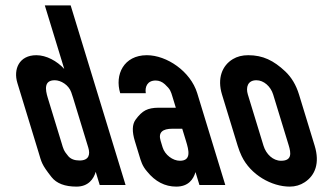

<svg xmlns="http://www.w3.org/2000/svg" viewBox="-20 -687 1236 713"><path d="M115 -482C51.1 -482 28.9 -430 44.5 -379L123 -122C134.7 -83.8 133.4 -77.8 171.3 -29.5C189.9 -5.8 220.8 6 264.2 6C308.4 6 328.2 -23.1 335.4 -49L350.3 0H446.3L242.4 -667H146.4L218.6 -431C191.9 -460.2 152.3 -482 115 -482ZM244.5 -344.5C247 -337.5 249.2 -330.7 251.3 -324L307.8 -139C315.5 -113.9 310.9 -91 275.5 -91C256.8 -91 242.9 -96.3 233.6 -107C215.9 -127.4 214.3 -137.6 209.6 -153L157.3 -324C147.9 -354.7 142.9 -389 183.4 -389C206 -389 234.9 -371.8 244.5 -344.5Z M706 -48 720.6 0H816.6L712.4 -341C687.5 -422.2 599.2 -482 525.3 -482C439.4 -482 405.4 -409.5 426.4 -341H521.4C517.6 -364.3 527 -388 558 -388C570.7 -388 582.1 -383.3 592.3 -374C613 -355 614.4 -347.5 620.4 -328L632.9 -287H568.9C548.9 -287 532.7 -283.8 520.3 -277.5C507.9 -271.2 495.5 -259.3 483.1 -242C470.8 -224.7 470 -198.3 480.8 -163L497.3 -109C503 -90.3 507.9 -70.7 526.3 -50C556.4 -12.7 592.5 6 634.5 6C679.8 6 698.1 -21.2 706 -48ZM620.7 -209H656.7L670.8 -163C681.1 -129.4 691.4 -90 648.1 -90C621.6 -90 592.4 -111.9 583.8 -140L576.5 -164C567.1 -194.9 582.6 -209 620.7 -209Z M804.4 -336 862.5 -146C866.8 -132 871.7 -119.2 877.3 -107.5C910.6 -37.6 988.8 6 1056 6C1076.6 6 1095.3 0.5 1111.9 -10.5C1150.3 -35.9 1168.3 -81.1 1148.5 -146L1090.4 -336C1079.6 -371.3 1062.5 -400 1039.1 -422C996.3 -462.2 956.5 -482 901.8 -482C879.8 -482 860.8 -477.2 844.7 -467.5C804.5 -443.3 786.2 -395.5 804.4 -336ZM932.2 -389C959.6 -389 985.3 -365.9 994.4 -336L1051.9 -148C1061.2 -117.7 1064.4 -90 1023.6 -90C994.1 -90 968.3 -114.1 958.5 -146L900.4 -336C892.3 -362.6 899.5 -389 932.2 -389Z"/></svg>

Font: Din Kursivschrift
Style: LeftEng
Weight: 400
Version: Version 1.089